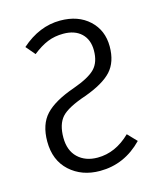

<svg xmlns="http://www.w3.org/2000/svg" viewBox="-89 -598 554 673"><g transform="rotate(-15 188.5 -261.5)"><path d="M191.9 -534.2Q257.3 -534.2 297.1 -497.3Q336.9 -460.4 336.9 -401.9Q336.9 -345.7 307.4 -313.2Q277.8 -280.8 209 -255.9Q142.1 -233.4 119.6 -208.3Q97.2 -183.1 97.2 -134.8Q97.2 -87.9 124.3 -62Q151.4 -36.1 195.8 -36.1Q260.7 -36.1 314.9 -88.9L346.2 -56.2Q280.8 11.2 191.9 11.2Q126 11.2 82.5 -28.3Q39.1 -67.9 39.1 -136.2Q39.1 -198.2 71.5 -232.9Q104 -267.6 176.8 -293Q235.8 -314 257.8 -337.2Q279.8 -360.4 279.8 -402.8Q279.8 -441.9 256.1 -464.4Q232.4 -486.8 190.9 -486.8Q159.7 -486.8 133.8 -476.3Q107.9 -465.8 79.1 -442.9L50.8 -476.1Q116.2 -534.2 191.9 -534.2Z"/></g></svg>

Font: Fira Sans Compressed Light
Style: Regular
Weight: 300
Width: 1
Designer: Carrois Corporate & Edenspiekermann AG
Foundry: Carrois Corporate GbR & Edenspiekermann AG
Version: Version 4.203;PS 004.203;hotconv 1.0.88;makeotf.lib2.5.64775